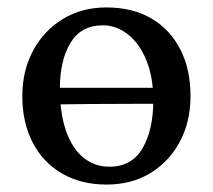

<svg xmlns="http://www.w3.org/2000/svg" viewBox="-20 -487 572 516"><path d="M266 9Q198 9 147 -20.5Q96 -50 68 -103.5Q40 -157 40 -229Q40 -297 69 -351Q98 -405 149 -436Q200 -467 266 -467Q337 -467 387.5 -437Q438 -407 465 -353.5Q492 -300 492 -229Q492 -160 463.5 -106.5Q435 -53 384.5 -22Q334 9 266 9ZM274 -39Q334 -39 363 -88.5Q392 -138 392 -217Q392 -279 373.5 -324.5Q355 -370 324 -394.5Q293 -419 256 -419Q198 -419 169.5 -372Q141 -325 141 -250Q141 -182 157.5 -135Q174 -88 204 -63.5Q234 -39 274 -39ZM67 -205Q67 -211 69 -226.5Q71 -242 76 -251H431Q431 -241 429 -230Q427 -219 422 -208Q406 -208 354 -208Q302 -208 227.5 -207.5Q153 -207 67 -205Z"/></svg>

Font: Vollkorn
Style: Regular
Weight: 400
Designer: Friedrich Althausen
Foundry: Friedrich Althausen
Version: Version 4.104